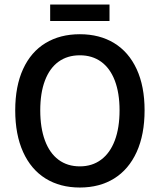

<svg xmlns="http://www.w3.org/2000/svg" viewBox="-20 -818 708 850"><path d="M620.1 -329.6Q620.1 -222.2 585 -145Q549.8 -67.9 485.4 -27.8Q420.9 12.2 333.5 12.2Q246.1 12.2 181.6 -27.8Q117.2 -67.9 82.3 -145Q47.4 -222.2 47.4 -329.6Q47.4 -436.5 82.3 -512.5Q117.2 -588.4 181.6 -627.4Q246.1 -666.5 333.5 -666.5Q420.9 -666.5 485.4 -627.2Q549.8 -587.9 585 -512Q620.1 -436 620.1 -329.6ZM158.2 -329.6Q158.2 -252 179 -196Q199.7 -140.1 239 -110.8Q278.3 -81.5 333.5 -81.5Q388.2 -81.5 427.7 -111.1Q467.3 -140.6 488.3 -196.3Q509.3 -252 509.3 -329.6Q509.3 -406.2 488.3 -461.2Q467.3 -516.1 427.7 -544.7Q388.2 -573.2 333.5 -573.2Q278.3 -573.2 239 -544.7Q199.7 -516.1 179 -461.4Q158.2 -406.7 158.2 -329.6ZM202.1 -725.1V-797.9H464.8V-725.1Z"/></svg>

Font: Varta
Style: Bold
Weight: 700
Designer: Joana Correia, Viktoriya Grabowska, Eben Sorkin
Foundry: Sorkin Type
Version: Version 1.002; ttfautohint (v1.3) -l 8 -r 24 -G 200 -x 12 -H